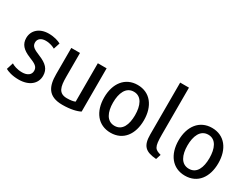

<svg xmlns="http://www.w3.org/2000/svg" viewBox="-64 -1357 2541 1949"><g transform="rotate(30 1206.0 -382.5)"><path d="M383 -143C383 -50 307 14 185 14C108 14 55 -6 29 -21L54 -100C75 -86 120 -67 179 -67C238 -67 279 -94 279 -141C279 -189 248 -208 172 -238C83 -274 42 -319 42 -391C42 -479 110 -544 220 -544C284 -544 334 -527 363 -511C359 -499 343 -449 339 -437C319 -448 282 -466 229 -466C176 -466 142 -439 142 -396C142 -348 179 -331 245 -303C339 -265 383 -221 383 -143Z M903 -25C864 -4 794 14 698 14C530 14 489 -83 489 -225V-532H591V-252C591 -136 607 -67 705 -67C748 -67 782 -73 800 -82V-532H903Z M1495 -264C1495 -100 1411 15 1263 15C1115 15 1029 -100 1029 -264C1029 -429 1116 -544 1262 -544C1410 -544 1495 -429 1495 -264ZM1391 -264C1391 -373 1355 -465 1263 -465C1170 -465 1133 -373 1133 -264C1133 -154 1171 -66 1263 -66C1355 -66 1391 -154 1391 -264Z M1817 -45 1798 14C1670 4 1622 -38 1622 -173V-780H1725V-230C1725 -79 1744 -66 1817 -45Z M2367 -264C2367 -100 2283 15 2135 15C1987 15 1901 -100 1901 -264C1901 -429 1988 -544 2134 -544C2282 -544 2367 -429 2367 -264ZM2263 -264C2263 -373 2227 -465 2135 -465C2042 -465 2005 -373 2005 -264C2005 -154 2043 -66 2135 -66C2227 -66 2263 -154 2263 -264Z"/></g></svg>

Font: Repo Medium
Style: Regular
Weight: 500
Designer: Stefan Peev
Foundry: Context Ltd
Version: Version 1.502